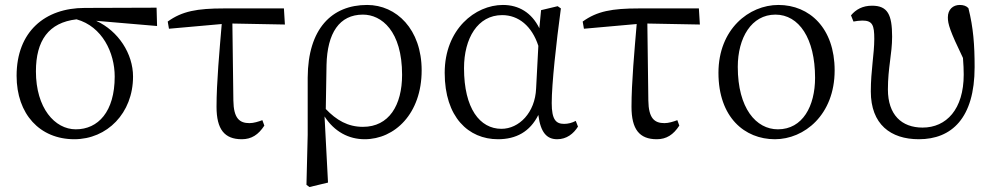

<svg xmlns="http://www.w3.org/2000/svg" viewBox="-20 -548 4012 775"><path d="M286 -26C201 -26 125 -112 125 -260C125 -384 176 -457 289 -470C393 -441 443 -335 443 -239C443 -97 376 -26 286 -26ZM614 -443 612 -517 322 -516C161 -516 47 -420 47 -242C47 -87 141 14 280 14C412 14 517 -91 517 -239C517 -331 458 -423 368 -464Z M918 -453 1130 -449 1126 -514H884C776 -514 715 -503 657 -461L662 -432L875 -451C866 -344 854 -215 854 -117C854 -26 886 14 956 14C995 14 1023 -4 1047 -41L1039 -63C1023 -57 1004 -51 987 -51C947 -51 923 -70 922 -142Z M1298 -286C1301 -415 1350 -489 1445 -489C1520 -489 1603 -423 1603 -246C1603 -123 1550 -36 1445 -36C1384 -36 1338 -63 1295 -108ZM1222 -4 1217 198 1229 207 1304 189 1290 -78C1330 -16 1388 14 1452 14C1573 14 1682 -89 1682 -264C1682 -430 1580 -528 1462 -528C1319 -528 1223 -432 1222 -235Z M2144 -191C2140 -93 2075 -28 2004 -28C1917 -28 1853 -110 1853 -273C1853 -393 1908 -487 2007 -487C2073 -487 2127 -443 2153 -363ZM2304 -60C2289 -52 2273 -48 2257 -48C2224 -48 2207 -65 2207 -132C2207 -209 2225 -373 2244 -514L2231 -523L2164 -507L2157 -434C2126 -497 2074 -528 2010 -528C1898 -528 1775 -430 1775 -254C1775 -75 1871 14 1990 14C2063 14 2119 -16 2153 -84C2162 -12 2188 14 2229 14C2267 14 2295 -8 2313 -37Z M2593 -453 2805 -449 2801 -514H2559C2451 -514 2390 -503 2332 -461L2337 -432L2550 -451C2541 -344 2529 -215 2529 -117C2529 -26 2561 14 2631 14C2670 14 2698 -4 2722 -41L2714 -63C2698 -57 2679 -51 2662 -51C2622 -51 2598 -70 2597 -142Z M3108 14C3226 14 3349 -84 3349 -264C3349 -434 3248 -528 3122 -528C3003 -528 2880 -430 2880 -254C2880 -74 2986 14 3108 14ZM3120 -26C3032 -26 2958 -111 2958 -278C2958 -395 3013 -489 3110 -489C3205 -489 3270 -393 3270 -234C3270 -120 3220 -26 3120 -26Z M3425 -461C3436 -463 3449 -465 3461 -465C3502 -465 3509 -446 3509 -391C3509 -330 3495 -264 3495 -179C3495 -46 3575 14 3689 14C3821 14 3914 -71 3914 -277C3914 -366 3909 -436 3889 -515C3881 -524 3869 -528 3854 -528C3827 -528 3806 -510 3806 -478C3806 -451 3814 -424 3867 -314C3869 -288 3870 -267 3870 -247C3870 -107 3800 -33 3704 -33C3619 -33 3564 -85 3564 -187C3564 -275 3581 -330 3581 -400C3581 -489 3563 -525 3500 -525C3462 -525 3435 -510 3415 -486Z"/></svg>

Font: Noto Serif CJK JP
Style: Regular
Weight: 400
Designer: Ryoko NISHIZUKA 西塚涼子 (kana & ideographs); Frank Grießhammer (Latin, Greek & Cyrillic); Wenlong ZHANG 张文龙 (bopomofo); San
Foundry: Adobe Systems Incorporated
Version: Version 1.000;PS 1;hotconv 16.6.53;makeotf.lib2.5.65590